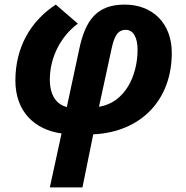

<svg xmlns="http://www.w3.org/2000/svg" viewBox="-20 -576 808 836"><path d="M197 240H339L386 9C594 -1 728 -140 728 -346C728 -474 645 -556 523 -556C403 -556 352 -490 325 -362L271 -110C227 -121 197 -159 197 -230C197 -324 243 -417 319 -473L223 -556C113 -484 47 -370 47 -225C47 -90 131 -11 248 5ZM411 -111 465 -360C477 -417 491 -446 528 -446C562 -446 579 -410 579 -359C579 -248 525 -129 411 -111Z"/></svg>

Font: Noto Sans
Style: Bold Italic
Weight: 700
Italic angle: -12°
Designer: Monotype Design Team
Foundry: Monotype Imaging Inc.
Version: Version 2.013